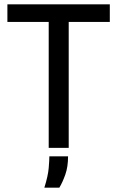

<svg xmlns="http://www.w3.org/2000/svg" viewBox="-20 -680 539 883"><path d="M204 0V-660H296V0ZM14 -579V-660H485V-579ZM184 183Q201 129 204 92.5Q207 56 207 39H293Q293 87 280.5 122.5Q268 158 253 183Z"/></svg>

Font: Bricolage Grotesque 96pt
Style: Regular
Weight: 400
Version: Version 1.001;gftools[0.9.33.dev8+g029e19f]